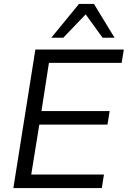

<svg xmlns="http://www.w3.org/2000/svg" viewBox="-20 -957 650 977"><path d="M48 0 160 -705H610L599 -637H229L191 -392H538L527 -323H180L139 -69H509L498 0ZM241 -765 382 -937H458L563 -765H502L416 -884L302 -765Z"/></svg>

Font: Mulish
Style: Italic
Weight: 400
Italic angle: -9°
Designer: Vernon Adams
Foundry: Vernon Adams
Version: Version 3.603; ttfautohint (v1.8.3)